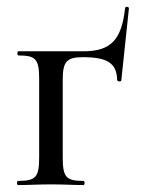

<svg xmlns="http://www.w3.org/2000/svg" viewBox="-20 -534 409 554"><path d="M32 0C59 0 93 -2 128 -2C162 -2 195 0 221 0C225 0 225 -12 221 -12C170 -12 161 -23 161 -81V-303C161 -355 171 -369 219 -369C288 -369 317 -353 318 -303C319 -298 330 -298 330 -302L352 -510C352 -515 342 -516 341 -511C331 -419 300 -386 220 -386H33C29 -386 29 -374 33 -374C84 -374 93 -363 93 -305V-81C93 -23 84 -12 32 -12C28 -12 28 0 32 0Z"/></svg>

Font: Cormorant Infant Book
Style: Regular
Weight: 500
Designer: Christian Thalmann (Catharsis Fonts)
Version: Version 1.000;PS 002.000;hotconv 1.0.88;makeotf.lib2.5.64775